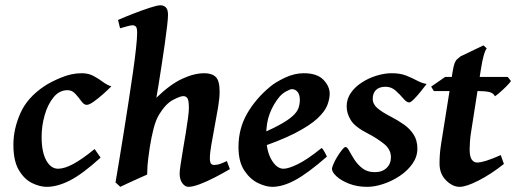

<svg xmlns="http://www.w3.org/2000/svg" viewBox="-20 -703 1992 741"><path d="M409.7 -369.6Q397 -356.9 378.2 -340.1Q359.4 -323.2 341.8 -310.8Q324.2 -298.3 314.5 -298.3Q304.2 -298.3 293.9 -312.5Q283.7 -326.7 271 -340.8Q258.3 -355 240.7 -355Q209 -355 186.5 -327.4Q164.1 -299.8 152.3 -258.3Q140.6 -216.8 140.6 -174.8Q140.6 -116.7 158.4 -84.2Q176.3 -51.8 204.1 -51.8Q228.5 -51.8 262.7 -70.1Q296.9 -88.4 345.2 -127.9Q348.6 -123 357.2 -110.6Q365.7 -98.1 368.2 -94.7Q297.9 -30.8 249.5 -6.3Q201.2 18.1 160.2 18.1Q134.3 18.1 104.2 3.7Q74.2 -10.7 53 -46.1Q31.7 -81.5 31.7 -144.5Q31.7 -205.1 58.6 -265.9Q85.4 -326.7 151.4 -370.6Q176.3 -387.2 216.3 -403.8Q256.3 -420.4 295.4 -420.4Q321.3 -420.4 340.8 -409.9Q360.4 -399.4 376.7 -387.2Q393.1 -375 409.7 -369.6Z M867.2 -50.3Q839.8 -34.2 809.1 -18.3Q778.3 -2.4 751.2 7.8Q724.1 18.1 707 18.1Q694.3 18.1 683.8 4.2Q673.3 -9.8 673.3 -33.7Q673.3 -43.5 677 -67.9Q680.7 -92.3 686 -124.3Q691.4 -156.2 696.8 -188.7Q702.1 -221.2 705.6 -247.3Q709 -273.4 709 -285.6Q709 -314 703.9 -323Q698.7 -332 687 -332Q675.8 -332 647.7 -317.4Q619.6 -302.7 594.2 -261.2Q581.5 -240.2 573 -207.8Q564.5 -175.3 558.1 -134.8Q550.8 -85.4 549.3 -64.2Q547.9 -43 547.9 -29.3Q540 -25.9 517.8 -15.9Q495.6 -5.9 473.6 4.2Q451.7 14.2 444.3 18.1L425.8 1Q431.2 -31.2 439.5 -80.6Q447.8 -129.9 457 -188.2Q466.3 -246.6 475.6 -306.6Q484.9 -366.7 492.7 -420.9Q500.5 -475.1 504.9 -515.9Q509.3 -556.6 509.3 -575.7Q509.3 -596.2 503.9 -600.8Q498.5 -605.5 491.7 -605.5Q484.4 -605.5 468 -600.8Q451.7 -596.2 443.4 -593.8L435.5 -626Q460.9 -637.2 494.9 -650.4Q528.8 -663.6 558.1 -673.1Q587.4 -682.6 599.1 -682.6Q611.3 -682.6 619.9 -674.6Q628.4 -666.5 628.4 -645.5Q628.4 -632.8 625 -602.8Q621.6 -572.8 616 -533.7Q610.4 -494.6 604.2 -454.1Q598.1 -413.6 592.5 -379.4Q586.9 -345.2 583.5 -325.7Q636.2 -377 682.6 -398.7Q729 -420.4 768.6 -420.4Q797.4 -420.4 812.5 -406.2Q827.6 -392.1 827.6 -348.6Q827.6 -325.2 821.8 -289.8Q815.9 -254.4 808.6 -216.1Q801.3 -177.7 795.7 -144.8Q790 -111.8 790 -93.3Q790 -77.6 793.9 -72Q797.9 -66.4 806.2 -66.4Q818.4 -66.4 829.3 -70.3Q840.3 -74.2 855.5 -81.5Z M1252.4 -341.3Q1252.4 -321.8 1243.4 -297.6Q1234.4 -273.4 1205.3 -246.1Q1176.3 -218.8 1117.9 -188.7Q1059.6 -158.7 961.4 -126.5L958 -174.3Q1019 -199.7 1054.9 -219Q1090.8 -238.3 1108.6 -254.4Q1126.5 -270.5 1131.8 -285.6Q1137.2 -300.8 1137.2 -317.4Q1137.2 -337.9 1128.4 -348.4Q1119.6 -358.9 1106.9 -358.9Q1100.1 -358.9 1085.2 -350.8Q1070.3 -342.8 1058.6 -329.6Q1035.2 -301.3 1021.2 -265.4Q1007.3 -229.5 1007.3 -180.2Q1007.3 -121.6 1027.6 -86.7Q1047.9 -51.8 1074.2 -51.8Q1093.3 -51.8 1130.1 -69.8Q1167 -87.9 1221.2 -131.8Q1226.1 -128.9 1233.4 -115.2Q1240.7 -101.6 1241.7 -98.6Q1168.5 -34.7 1119.9 -8.3Q1071.3 18.1 1030.8 18.1Q1005.9 18.1 975.3 3.2Q944.8 -11.7 922.6 -45.4Q900.4 -79.1 900.4 -135.7Q900.4 -206.5 933.6 -264.4Q966.8 -322.3 1022.9 -368.7Q1043 -385.7 1079.6 -403.1Q1116.2 -420.4 1152.3 -420.4Q1203.6 -420.4 1228 -395.3Q1252.4 -370.1 1252.4 -341.3Z M1626.5 -378.9Q1616.7 -365.7 1603 -348.9Q1589.4 -332 1577.1 -319.8Q1564.9 -307.6 1559.1 -307.6Q1549.3 -307.6 1536.6 -322.8Q1523.9 -337.9 1507.1 -353Q1490.2 -368.2 1468.3 -368.2Q1443.4 -368.2 1430.9 -355.5Q1418.5 -342.8 1418.5 -321.8Q1418.5 -300.8 1437 -285.2Q1455.6 -269.5 1491.7 -251Q1516.1 -238.3 1539.1 -222.2Q1562 -206.1 1576.4 -183.6Q1590.8 -161.1 1590.8 -129.4Q1590.8 -98.1 1572 -71.3Q1553.2 -44.4 1523.4 -24.4Q1493.7 -4.4 1460 6.8Q1426.3 18.1 1397 18.1Q1358.4 18.1 1327.6 6.1Q1296.9 -5.9 1279.1 -22.2Q1261.2 -38.6 1261.2 -51.3Q1261.2 -57.1 1267.3 -71Q1273.4 -85 1282.7 -99.9Q1292 -114.7 1300.5 -125.2Q1309.1 -135.7 1314 -135.7Q1319.8 -135.7 1327.6 -121.1Q1335.4 -106.4 1347.7 -87.2Q1359.9 -67.9 1378.9 -53.2Q1397.9 -38.6 1426.3 -38.6Q1455.1 -38.6 1471.9 -54.7Q1488.8 -70.8 1488.8 -96.2Q1488.8 -127 1460.7 -148.9Q1432.6 -170.9 1398.4 -188.5Q1351.1 -212.4 1334.5 -238.3Q1317.9 -264.2 1317.9 -293Q1317.9 -321.3 1334.2 -344.7Q1350.6 -368.2 1377 -385Q1403.3 -401.9 1433.6 -411.1Q1463.9 -420.4 1491.7 -420.4Q1524.4 -420.4 1547.4 -411.4Q1570.3 -402.3 1588.9 -392.3Q1607.4 -382.3 1626.5 -378.9Z M1952.1 -390.1Q1946.3 -381.8 1933.6 -369.1Q1920.9 -356.4 1908.2 -345.5Q1895.5 -334.5 1890.1 -331.5Q1884.3 -343.8 1868.7 -347.7Q1853 -351.6 1824.2 -351.6H1654.3L1644 -368.7L1698.2 -406.2H1939.5ZM1924.8 -70.3Q1875 -30.8 1827.1 -6.3Q1779.3 18.1 1753.9 18.1Q1726.6 18.1 1701.4 -7.1Q1676.3 -32.2 1676.3 -71.8Q1676.3 -88.9 1677.5 -106.4Q1678.7 -124 1682.6 -148.9L1726.1 -421.9Q1730 -446.8 1734.1 -458Q1738.3 -469.2 1743.9 -474.1Q1749.5 -479 1757.3 -485.4L1845.7 -527.8L1858.4 -516.6Q1858.4 -516.6 1855 -511Q1851.6 -505.4 1846.4 -487.3Q1841.3 -469.2 1835.4 -432.1L1797.9 -192.4Q1794.9 -174.8 1793.7 -155.3Q1792.5 -135.7 1792.5 -126.5Q1792.5 -99.1 1800.5 -87.4Q1808.6 -75.7 1821.3 -75.7Q1848.1 -75.7 1912.6 -104.5Z"/></svg>

Font: Dai Banna SIL SemiBold
Style: Italic
Weight: 600
Italic angle: -11°
Designer: Victor Gaultney
Foundry: SIL International
Version: Version 4.000